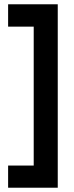

<svg xmlns="http://www.w3.org/2000/svg" viewBox="-20 -731 349 901"><path d="M251 149.9H18.1V45.9H138.2V-606H18.1V-710.9H251Z"/></svg>

Font: TASA Orbiter Display SemiBold
Style: Regular
Weight: 600
Designer: Weizhong Zhang
Version: Version 1.000;Glyphs 3.1.2 (3151)